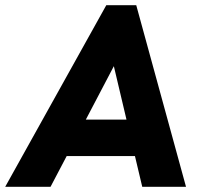

<svg xmlns="http://www.w3.org/2000/svg" viewBox="-54 -717 772 737"><path d="M-34 0H140L202 -118H464L492 0H660L469 -697H354ZM275.5 -258 383 -463 431.5 -258Z"/></svg>

Font: HK Grotesk Black
Style: Italic
Weight: 900
Italic angle: -16°
Designer: Alfredo Marco Pradil
Foundry: Hanken Design Co.
Version: Version 3.001;FEAKit 1.0